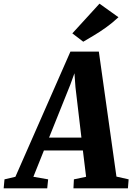

<svg xmlns="http://www.w3.org/2000/svg" viewBox="-99 -1027 722 1047"><path d="M-79 0 -74.5 -49 -15 -63 285 -745.5H440L536 -64L602.5 -49L598.5 0H301.5L304 -49L370.5 -63L353 -206.5H140.5L83 -63L163.5 -49L158.5 0ZM168.5 -276.5H345L312.5 -552L307 -627.5L284.5 -565.5ZM355 -799.5 295.5 -845 443.5 -1007 547 -933Q512.5 -901 478.5 -876.8Q444.5 -852.5 413.2 -834Q382 -815.5 355 -799.5Z"/></svg>

Font: Merriweather 24pt SemiCondensed Black
Style: Italic
Weight: 900
Width: 4
Italic angle: -7.8°
Designer: Eben Sorkin
Foundry: Eben Sorkin
Version: Version 2.101